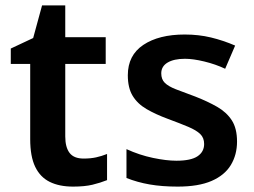

<svg xmlns="http://www.w3.org/2000/svg" viewBox="-20 -682 942 712"><path d="M290 -94Q316 -94 336.5 -98.5Q357 -103 377 -111V-14Q352 -4 323 3Q294 10 251 10Q200 10 164.5 -7.5Q129 -25 110.5 -63.5Q92 -102 92 -166V-445H20V-502L103 -541L136 -662H222V-544H372V-445H222V-176Q222 -136 238 -115Q254 -94 290 -94Z M859 -157Q859 -108 836 -70Q813 -32 764.5 -11Q716 10 639 10Q581 10 535 2Q489 -6 449 -22V-129Q497 -107 547 -96.5Q597 -86 634 -86Q688 -86 712.5 -102.5Q737 -119 737 -148Q737 -171 722.5 -185Q708 -199 678.5 -211.5Q649 -224 603 -241Q557 -258 523.5 -277.5Q490 -297 472 -326.5Q454 -356 454 -403Q454 -477 511.5 -515.5Q569 -554 665 -554Q717 -554 762.5 -543Q808 -532 852 -513L815 -427Q779 -444 737.5 -454Q696 -464 666 -464Q625 -464 601.5 -450Q578 -436 578 -410Q578 -388 591 -375Q604 -362 632 -351Q660 -340 704 -324Q750 -306 785 -286Q820 -266 839.5 -236Q859 -206 859 -157Z"/></svg>

Font: Noto Sans Hebrew Thin SemiBold
Style: Regular
Weight: 600
Version: Version 3.001